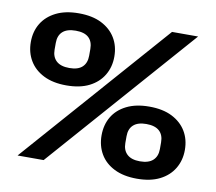

<svg xmlns="http://www.w3.org/2000/svg" viewBox="-78 -791 1003 892"><g transform="rotate(10 423.0 -345.0)"><path d="M58 0 665 -690H788L181 0ZM224 -360Q161 -360 117 -382Q73 -404 50 -442.5Q27 -481 27 -530Q27 -580 50 -618Q73 -656 117 -678Q161 -700 224 -700Q288 -700 331.5 -678Q375 -656 398 -618Q421 -580 421 -530Q421 -481 398 -442.5Q375 -404 331.5 -382Q288 -360 224 -360ZM224 -442Q265 -442 285 -461Q305 -480 305 -514V-546Q305 -581 285 -599.5Q265 -618 224 -618Q183 -618 162.5 -599.5Q142 -581 142 -546V-514Q142 -480 162.5 -461Q183 -442 224 -442ZM622 10Q559 10 515 -12Q471 -34 448.5 -72.5Q426 -111 426 -160Q426 -210 448.5 -248Q471 -286 515 -308Q559 -330 622 -330Q686 -330 729.5 -308Q773 -286 796 -248Q819 -210 819 -160Q819 -111 796 -72.5Q773 -34 729.5 -12Q686 10 622 10ZM622 -72Q663 -72 683.5 -91Q704 -110 704 -144V-176Q704 -211 683.5 -229.5Q663 -248 622 -248Q582 -248 561.5 -229.5Q541 -211 541 -176V-144Q541 -110 561.5 -91Q582 -72 622 -72Z"/></g></svg>

Font: Mozilla Text ExtraLight
Style: Regular
Weight: 200
Designer: Studio DRAMA
Foundry: Studio DRAMA
Version: Version 1.000